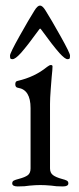

<svg xmlns="http://www.w3.org/2000/svg" viewBox="-20 -668 285 691"><path d="M16 0ZM24 -8Q24 -15 29.5 -18Q35 -21 47 -24Q70 -30 80 -37.5Q90 -45 90 -62V-279Q90 -345 45 -352Q35 -353 35 -365Q35 -376 44 -377Q105 -391 149 -427Q158 -434 163 -434Q169 -434 169 -429Q169 -418 166 -391Q165 -379 162.5 -346.5Q160 -314 160 -294V-62Q160 -46 170.5 -38Q181 -30 203 -24Q215 -21 220.5 -18Q226 -15 226 -8Q226 3 206 3Q181 3 164 0Q142 -2 125 -2Q109 -2 87 0Q71 3 44 3Q24 3 24 -8ZM144 -630Q163 -600 197.5 -538.5Q232 -477 232 -468Q232 -460 230.5 -457.5Q229 -455 223 -455Q214 -455 194 -477Q170 -504 128 -562Q126 -565 124.5 -565Q123 -565 121 -562Q79 -504 55 -477Q35 -455 25 -455Q19 -455 17.5 -457.5Q16 -460 16 -468Q16 -477 50.5 -538.5Q85 -600 104 -630Q115 -648 124 -648Q133 -648 144 -630Z"/></svg>

Font: EB Garamond
Style: Regular
Weight: 400
Designer: Georg Duffner and Octavio Pardo
Foundry: Georg Duffner
Version: Version 1.000; ttfautohint (v1.6)